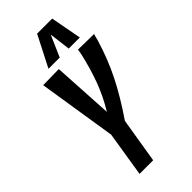

<svg xmlns="http://www.w3.org/2000/svg" viewBox="-286 -973 1027 1027"><g transform="rotate(-45 227.5 -459.0)"><path d="M98 0 139 -256 69 -700 189 -702 209 -358Q255 -434 282.5 -509.5Q310 -585 329 -668Q333 -686 335 -703L455 -701Q452 -692 449.5 -682.5Q447 -673 445 -664Q412 -553 363.5 -457Q315 -361 243 -256L201 0ZM151 -742 241 -918H355L388 -742H304L289 -863L236 -742Z"/></g></svg>

Font: Georama Condensed SemiBold
Style: Italic
Weight: 600
Width: 3
Italic angle: -9°
Designer: Jean-Baptiste Levee
Foundry: Production Type
Version: Version 1.000